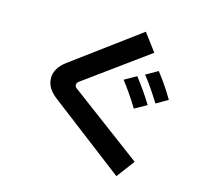

<svg xmlns="http://www.w3.org/2000/svg" viewBox="-125 -972 1250 1186"><g transform="rotate(15 500.0 -379.5)"><path d="M244 -288Q209 -314 190.5 -342.5Q172 -371 172 -408Q172 -470 239 -520L664 -834L748 -722L344 -428Q331 -419 331 -405Q331 -392 345 -383L805 -40L719 75ZM836 -421Q773 -521 728 -577L804 -620Q865 -542 910 -464ZM715 -356Q663 -441 608 -512L684 -555Q748 -472 792 -399Z"/></g></svg>

Font: IBM Plex Sans JP
Style: Bold
Weight: 700
Designer: Mike Abbink; Paul van der Laan; Pieter van Rosmalen; Wujin Sim; Yejin Wi; Jinhee Kim; Boomi Park; Yona Kim; Kichan Ma
Foundry: Sandoll Inc.
Version: Version 1.001